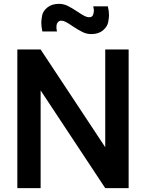

<svg xmlns="http://www.w3.org/2000/svg" viewBox="-20 -977 758 997"><path d="M453.5 -800Q430.5 -800 408.8 -810.5Q387 -821 357 -841Q335.5 -856 322.2 -862.8Q309 -869.5 297.5 -869.5Q287 -869.5 280.8 -862Q274.5 -854.5 273.8 -846.5Q273 -838.5 273 -835Q273 -825 276 -813.5H200Q194.5 -838 194.5 -859.5Q194.5 -874 198.8 -896.8Q203 -919.5 226 -938.2Q249 -957 286.5 -957Q310 -957 331.5 -946.5Q353 -936 383 -916Q404.5 -901.5 417.8 -894.5Q431 -887.5 443 -887.5Q458.5 -887.5 463 -899.5Q467.5 -911.5 467.5 -921Q467.5 -931.5 464 -944H540Q546 -920 546 -898Q546 -884 541.5 -861Q537 -838 514.2 -819Q491.5 -800 453.5 -800ZM70 0V-720H191L526.5 -212.5V-720H648V0H526.5L191 -507.5V0Z"/></svg>

Font: Vela Sans Bd
Style: Bold
Weight: 700
Designer: Principal design: Mikhail Sharanda - project Manrope.
Design modification: Ravid Balaliev
Foundry: Mikhail Sharanda
Version: Version 1.001